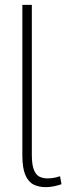

<svg xmlns="http://www.w3.org/2000/svg" viewBox="-20 -760 273 790"><path d="M111 -740V-123Q111 -82 119.5 -61Q128 -40 142.5 -33Q157 -26 175 -26Q187 -26 200 -28Q213 -30 227 -35L233 -2Q219 3 202 6.5Q185 10 168 10Q140 10 118.5 -0.5Q97 -11 84.5 -39.5Q72 -68 72 -121V-740Z"/></svg>

Font: Georama ExtraCondensed Thin ExtraLight
Style: Regular
Weight: 250
Version: Version 1.001